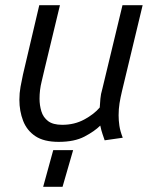

<svg xmlns="http://www.w3.org/2000/svg" viewBox="-20 -538 600 743"><path d="M207 11Q150 11 117 -11Q84 -33 69.5 -70.5Q55 -108 55 -152Q55 -178 59.5 -202.5Q64 -227 69 -250L132 -518H212L153 -273Q149 -254 141 -222Q133 -190 133 -156Q133 -131 140 -107.5Q147 -84 166 -69.5Q185 -55 221 -55Q268 -55 306 -75.5Q344 -96 366 -122Q367 -138 368.5 -156Q370 -174 376 -194L454 -518H532L452 -185Q446 -160 442.5 -138Q439 -116 439 -92Q439 -72 442 -51.5Q445 -31 455 -5L385 5Q381 -7 376.5 -20Q372 -33 368 -52Q346 -30 307 -9.5Q268 11 207 11ZM147 185 186 43H263L222 185Z"/></svg>

Font: Ubuntu Sans Mono
Style: Italic
Weight: 400
Italic angle: -13.5°
Monospace: yes
Designer: Dalton Maag Ltd
Foundry: Dalton Maag Ltd
Version: Version 1.006